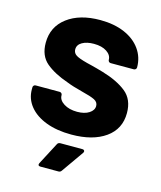

<svg xmlns="http://www.w3.org/2000/svg" viewBox="-107 -599 718 858"><g transform="rotate(15 252.0 -170.0)"><path d="M35 -142V-152Q35 -157 38.5 -160.5Q42 -164 47 -164H158Q163 -164 166.5 -160.5Q170 -157 170 -152V-151Q170 -129 194.5 -113.5Q219 -98 256 -98Q290 -98 311 -111.5Q332 -125 332 -145Q332 -163 314 -172Q296 -181 255 -191Q208 -203 181 -214Q117 -236 79 -268Q41 -300 41 -360Q41 -434 98.5 -477.5Q156 -521 251 -521Q315 -521 363 -500.5Q411 -480 437.5 -443Q464 -406 464 -359Q464 -354 460.5 -350.5Q457 -347 452 -347H345Q340 -347 336.5 -350.5Q333 -354 333 -359Q333 -381 310.5 -396Q288 -411 251 -411Q218 -411 197 -399Q176 -387 176 -366Q176 -346 196.5 -336Q217 -326 265 -315Q276 -312 290 -308.5Q304 -305 320 -300Q391 -279 432 -246Q473 -213 473 -150Q473 -76 414.5 -34.5Q356 7 257 7Q190 7 140 -12Q90 -31 62.5 -65Q35 -99 35 -142ZM153 167 206 66Q210 57 221 57H322Q329 57 331.5 61.5Q334 66 330 72L259 173Q254 181 245 181H161Q154 181 152 177Q150 173 153 167Z"/></g></svg>

Font: UMi
Style: Bold
Weight: 700
Designer: Peter Middis
Foundry: We Are UMi
Version: Version 1.0